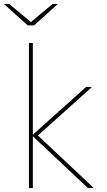

<svg xmlns="http://www.w3.org/2000/svg" viewBox="-33 -962 548 982"><path d="M115 0H135V-265L417 0H447L161 -269L437 -517H407L135 -273V-742H115ZM109 -832H141L263 -942H236L125 -849L14 -942H-13Z"/></svg>

Font: Chess Sans Thin
Style: Regular
Weight: 100
Designer: Wolf Bōese
Foundry: Wolf Bōese
Version: Version 7.223;Glyphs 3.3 (3306)